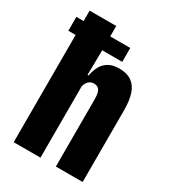

<svg xmlns="http://www.w3.org/2000/svg" viewBox="-165 -751 749 838"><g transform="rotate(30 209.5 -331.5)"><path d="M1 -540.5V-610.5H272.5V-540.5ZM250 0V-338Q250 -357.5 246.8 -370.5Q243.5 -383.5 235.5 -390.2Q227.5 -397 213 -397Q202 -397 193.2 -391.5Q184.5 -386 179.2 -376.8Q174 -367.5 171.5 -355.5L138 -415.5H175Q179.5 -441.5 190.8 -462.8Q202 -484 222.8 -496.5Q243.5 -509 278 -509Q315.5 -509 339.2 -492.5Q363 -476 374 -443.5Q385 -411 385 -362V0ZM37.5 0V-663H171.5V-547L169.5 -395.5L172.5 -371.5V0Z"/></g></svg>

Font: Anek Latin Condensed
Style: Bold
Weight: 700
Width: 3
Designer: Yesha Goshar
Foundry: Ek Type
Version: Version 1.003